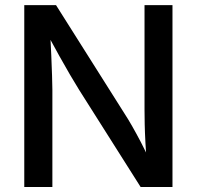

<svg xmlns="http://www.w3.org/2000/svg" viewBox="-20 -748 787 768"><path d="M77.1 0V-727.5H204.1L478.5 -293Q491.7 -272.9 508.3 -243.9Q524.9 -214.8 543.7 -179Q562.5 -143.1 580.6 -102.5L567.4 -97.2Q564 -135.7 561.8 -175.8Q559.6 -215.8 558.8 -251Q558.1 -286.1 558.1 -309.1V-727.5H669.9V0H542.5L296.4 -388.7Q278.8 -417.5 260 -449.2Q241.2 -481 218 -522.9Q194.8 -564.9 163.1 -623L180.2 -627.9Q183.1 -573.7 185.1 -527.3Q187 -481 188.2 -445.6Q189.5 -410.2 189.5 -389.2V0Z"/></svg>

Font: Inter 18pt Medium
Style: Regular
Weight: 500
Designer: Rasmus Andersson
Foundry: rsms
Version: Version 4.001;git-66647c0bb